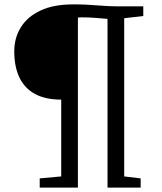

<svg xmlns="http://www.w3.org/2000/svg" viewBox="-20 -855 737 875"><path d="M259 -51V-401Q187 -401 139.5 -426.8Q92 -452.5 68.5 -501.8Q45 -551 45 -621Q45 -682.5 75.2 -731Q105.5 -779.5 165 -807.2Q224.5 -835 313 -835Q346.5 -835 372.2 -833.8Q398 -832.5 422 -830.5Q446 -828.5 474 -827.2Q502 -826 540 -826H633V-782L546 -772V-51L621 -42V0H470V-769Q452 -770.5 419.5 -773.2Q387 -776 353 -776Q348.5 -776 343.8 -775.5Q339 -775 335 -775V0H161V-42Z"/></svg>

Font: Merriweather Light
Style: Regular
Weight: 300
Designer: Eben Sorkin
Foundry: Eben Sorkin
Version: Version 2.100